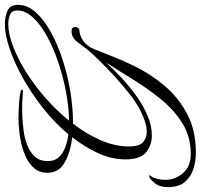

<svg xmlns="http://www.w3.org/2000/svg" viewBox="-70 -569 825 789"><g transform="rotate(-90 342.5 -174.5)"><path d="M110 218Q76 218 43.5 208Q11 198 -10.5 173Q-32 148 -32 102Q-32 69 -14.5 47.5Q3 26 14 26Q16 26 18 28Q9 36 3.5 54Q-2 72 -2 92Q-2 133 25.5 165Q53 197 105 197Q175 197 230.5 162.5Q286 128 331.5 71.5Q377 15 417 -51Q436 -82 451.5 -106.5Q467 -131 480 -151Q453 -121 417.5 -88Q382 -55 342.5 -26.5Q303 2 261.5 19.5Q220 37 180 37Q140 37 111 13Q82 -11 82 -71Q82 -127 107 -182.5Q132 -238 173 -290Q109 -298 68 -322Q27 -346 27 -392Q27 -424 45 -445.5Q63 -467 90.5 -480Q118 -493 149.5 -500Q181 -507 208.5 -509Q236 -511 252 -511Q257 -511 275.5 -510.5Q294 -510 315.5 -508.5Q337 -507 353 -504Q369 -501 369 -497Q369 -493 362 -493Q349 -493 333 -494.5Q317 -496 301 -496Q289 -496 277 -496Q265 -496 254 -495Q234 -494 204 -490.5Q174 -487 144.5 -476.5Q115 -466 95 -445.5Q75 -425 75 -390Q75 -353 105.5 -332.5Q136 -312 185 -306Q232 -362 292 -409.5Q352 -457 414.5 -492Q477 -527 535.5 -547Q594 -567 638 -567Q667 -567 692 -556.5Q717 -546 717 -513Q717 -474 686.5 -440Q656 -406 605 -378Q554 -350 491 -329.5Q428 -309 361 -298Q294 -287 233 -287H229Q186 -232 160.5 -172.5Q135 -113 135 -57Q135 -16 152 0Q169 16 194 16Q218 16 245.5 6Q273 -4 298 -18.5Q323 -33 340 -46Q380 -77 417.5 -111Q455 -145 484.5 -175Q514 -205 530 -224Q550 -250 566.5 -271.5Q583 -293 609 -293Q626 -293 626 -278Q626 -266 615 -261Q590 -260 568.5 -244.5Q547 -229 536 -202Q520 -163 504 -122Q488 -81 468 -40Q435 29 385.5 88Q336 147 268 182.5Q200 218 110 218ZM241 -303Q296 -304 358 -315.5Q420 -327 479.5 -347Q539 -367 587.5 -393.5Q636 -420 665 -451.5Q694 -483 694 -516Q694 -539 676.5 -546Q659 -553 639 -553Q598 -553 547 -533.5Q496 -514 441.5 -480Q387 -446 335 -400.5Q283 -355 241 -303Z"/></g></svg>

Font: Luxurious Script
Style: Regular
Weight: 400
Designer: Robert E. Leuschke
Foundry: Robert E. Leuschke
Version: Version 1.010; ttfautohint (v1.8.3)